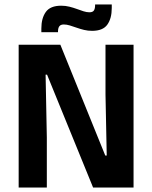

<svg xmlns="http://www.w3.org/2000/svg" viewBox="-20 -839 682 859"><path d="M63.5 -639H250L451 -143H457.5L452 -415.5V-639H577.5V0H396.5L190.5 -505H184L189.5 -224V0H63.5ZM392 -701Q373.5 -701 356 -705.2Q338.5 -709.5 322.5 -715.2Q306.5 -721 292.2 -725.2Q278 -729.5 265.5 -729.5Q251.5 -729.5 245.5 -721.5Q239.5 -713.5 239.5 -698V-695H165V-711.5Q165 -757.5 185 -785.5Q205 -813.5 254 -813.5Q273 -813.5 290.8 -809Q308.5 -804.5 324 -798.8Q339.5 -793 353.8 -788.5Q368 -784 380 -784Q394.5 -784 400 -792Q405.5 -800 405.5 -816V-819H480V-803Q480 -756.5 460.2 -728.8Q440.5 -701 392 -701Z"/></svg>

Font: Anek Malayalam Medium SemiBold
Style: Regular
Weight: 600
Version: Version 1.003